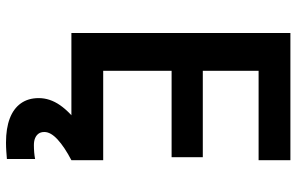

<svg xmlns="http://www.w3.org/2000/svg" viewBox="-194 -576 988 640"><g transform="rotate(90 300.0 -256.0)"><path d="M90 0V-730H514V-624H216V-438H504V-334H216V-106H514V0ZM455 218Q408 218 375 205.5Q342 193 324.5 168.5Q307 144 307 109Q307 72 330.5 38Q354 4 401 -30L514 0Q470 23 445 46Q420 69 420 90Q420 102 425.5 109.5Q431 117 440.5 121Q450 125 464 125Q476 125 488 124Q500 123 510 121V215Q498 216 484 217Q470 218 455 218Z"/></g></svg>

Font: M PLUS Code Latin Expanded SemiBold
Style: Regular
Weight: 600
Width: 7
Designer: Coji Morishita
Foundry: UNDERFOREST DESIGN
Version: Version 1.002; ttfautohint (v1.8.3)